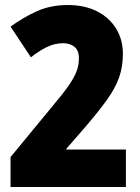

<svg xmlns="http://www.w3.org/2000/svg" viewBox="-20 -744 559 764"><path d="M22 0V-119L190 -323Q229 -369 251.5 -401Q274 -433 284 -458.5Q294 -484 294 -512Q294 -544 276 -558Q258 -572 231 -572Q198 -572 167 -557Q136 -542 103 -516L22 -638Q71 -674 126 -699Q181 -724 250 -724Q316 -724 365 -699.5Q414 -675 441.5 -631Q469 -587 469 -530Q469 -479 454 -436Q439 -393 404 -344.5Q369 -296 311 -229L244 -152V-149H481V0Z"/></svg>

Font: Noto Sans Tamil Condensed Black
Style: Regular
Weight: 900
Width: 3
Designer: Jelle Bosma - Monotype Design Team
Foundry: Monotype Imaging Inc.
Version: Version 2.004; ttfautohint (v1.8.4.7-5d5b)